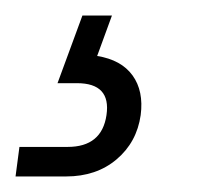

<svg xmlns="http://www.w3.org/2000/svg" viewBox="-60 -27 270 247"><path d="M46 -7H84L65 45Q96 50 110.5 70Q125 90 121 121Q116 156 90 178Q64 200 25 200H-40L-35 162H27Q71 162 77 121Q83 80 39 80H14Z"/></svg>

Font: Retni Sans Light
Style: Italic
Weight: 300
Italic angle: -8°
Designer: Vitaly Kuzmin
Foundry: ParaType Ltd.
Version: Version 1.00;June 10, 2019;FontCreator 11.5.0.2425 64-bit; t